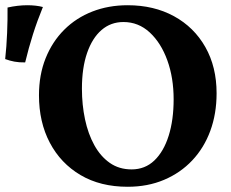

<svg xmlns="http://www.w3.org/2000/svg" viewBox="-114 -705 883 734"><path d="M374 9Q269.6 9 193.8 -35.8Q118 -80.6 76.5 -159.3Q35 -238 35 -340.6Q35 -419 60.5 -482.5Q86 -546 131.6 -591.4Q177.2 -636.8 239 -660.9Q300.8 -685 374 -685Q474.4 -685 551.2 -643Q628 -601 671 -525.1Q714 -449.2 714 -348.4Q714 -270.2 690 -204.9Q666 -139.6 620.9 -91.8Q575.8 -44 513.2 -17.5Q450.6 9 374 9ZM389.2 -57.4Q440.4 -57.4 476.1 -91.5Q511.8 -125.6 530.8 -186Q549.8 -246.4 549.8 -325.4Q549.8 -407.6 525.7 -474.3Q501.6 -541 458.5 -580.9Q415.4 -620.8 357.8 -620.8Q309.6 -620.8 274.2 -590.3Q238.8 -559.8 219 -502.7Q199.2 -445.6 199.2 -365.8Q199.2 -304.6 211 -248.9Q222.8 -193.2 246.5 -150.2Q270.2 -107.2 305.7 -82.3Q341.2 -57.4 389.2 -57.4ZM-17.8 -466.4Q-40.8 -466 -58.9 -469.4Q-77 -472.8 -94.2 -479.2Q-89 -526.4 -86.8 -579.1Q-84.6 -631.8 -85.2 -676.2Q-66.6 -680.4 -47.4 -682.7Q-28.2 -685 -9.6 -685Q24.2 -685 50 -678.2Q28.2 -625 11.9 -573.5Q-4.4 -522 -17.8 -466.4Z"/></svg>

Font: Vollkorn
Style: Regular
Weight: 400
Designer: Friedrich Althausen
Foundry: Friedrich Althausen
Version: Version 4.104